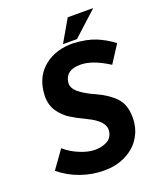

<svg xmlns="http://www.w3.org/2000/svg" viewBox="-160 -988 921 1097"><g transform="rotate(-20 300.0 -440.0)"><path d="M360 -608Q270 -608 261 -538Q256 -503 291 -474Q326 -445 388 -418Q458 -386 498 -343Q538 -300 538 -224Q538 -201 536 -189Q529 -135 497 -90.5Q465 -46 409.5 -19.5Q354 7 282 7Q211 7 142 -17Q73 -41 16 -88L94 -197Q131 -164 182 -143Q233 -122 273 -122Q317 -122 348.5 -139.5Q380 -157 385 -198Q391 -255 290 -303Q235 -329 198.5 -352Q162 -375 135 -413.5Q108 -452 108 -507Q108 -516 110 -536Q121 -631 190.5 -685Q260 -739 365 -737Q446 -732 498.5 -710.5Q551 -689 600 -652L531 -545Q433 -608 360 -608ZM392 -752H307L385 -887H540Z"/></g></svg>

Font: Josefin Sans
Style: Bold Italic
Weight: 700
Italic angle: -7°
Designer: Santiago Orozco
Foundry: Typemade
Version: Version 2.000